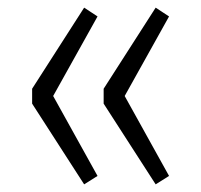

<svg xmlns="http://www.w3.org/2000/svg" viewBox="-20 -539 525 502"><path d="M200 -519 235 -496 119 -288 235 -79 200 -57 64 -268V-307ZM387 -519 422 -496 306 -288 422 -79 387 -57 251 -268V-307Z"/></svg>

Font: Fira Sans Extra Condensed Light
Style: Regular
Weight: 300
Width: 1
Designer: Carrois Corporate & Edenspiekermann AG
Foundry: Carrois Corporate GbR & Edenspiekermann AG
Version: Version 4.203